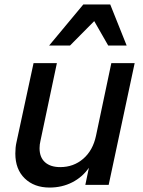

<svg xmlns="http://www.w3.org/2000/svg" viewBox="-20 -832 645 864"><path d="M469 0H364L380 -77Q351 -35 305 -11.5Q259 12 203 12Q134 12 91.5 -29Q49 -70 49 -141Q49 -169 54 -191L131 -548H236L162 -198Q158 -182 158 -165Q158 -124 182.5 -102Q207 -80 251 -80Q311 -80 354.5 -117.5Q398 -155 412 -221L481 -548H586ZM550 -627H467L404 -737L295 -627H201L355 -812H476Z"/></svg>

Font: Application Medium
Style: Italic
Weight: 500
Italic angle: -12°
Designer: Wei Huang
Foundry: Wei Huang
Version: Version 0.012